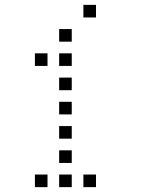

<svg xmlns="http://www.w3.org/2000/svg" viewBox="-20 -796 640 792"><path d="M325 -776Q324 -776 324 -776Q324 -776 324 -775V-725Q324 -724 324 -724Q324 -724 325 -724H375Q376 -724 376 -724Q376 -724 376 -725V-775Q376 -776 376 -776Q376 -776 375 -776ZM225 -676Q224 -676 224 -676Q224 -676 224 -675V-625Q224 -624 224 -624Q224 -624 225 -624H275Q276 -624 276 -624Q276 -624 276 -625V-675Q276 -676 276 -676Q276 -676 275 -676ZM125 -576Q124 -576 124 -576Q124 -576 124 -575V-525Q124 -524 124 -524Q124 -524 125 -524H175Q176 -524 176 -524Q176 -524 176 -525V-575Q176 -576 176 -576Q176 -576 175 -576ZM225 -576Q224 -576 224 -576Q224 -576 224 -575V-525Q224 -524 224 -524Q224 -524 225 -524H275Q276 -524 276 -524Q276 -524 276 -525V-575Q276 -576 276 -576Q276 -576 275 -576ZM225 -476Q224 -476 224 -476Q224 -476 224 -475V-425Q224 -424 224 -424Q224 -424 225 -424H275Q276 -424 276 -424Q276 -424 276 -425V-475Q276 -476 276 -476Q276 -476 275 -476ZM225 -376Q224 -376 224 -376Q224 -376 224 -375V-325Q224 -324 224 -324Q224 -324 225 -324H275Q276 -324 276 -324Q276 -324 276 -325V-375Q276 -376 276 -376Q276 -376 275 -376ZM225 -276Q224 -276 224 -276Q224 -276 224 -275V-225Q224 -224 224 -224Q224 -224 225 -224H275Q276 -224 276 -224Q276 -224 276 -225V-275Q276 -276 276 -276Q276 -276 275 -276ZM225 -176Q224 -176 224 -176Q224 -176 224 -175V-125Q224 -124 224 -124Q224 -124 225 -124H275Q276 -124 276 -124Q276 -124 276 -125V-175Q276 -176 276 -176Q276 -176 275 -176ZM125 -76Q124 -76 124 -76Q124 -76 124 -75V-25Q124 -24 124 -24Q124 -24 125 -24H175Q176 -24 176 -24Q176 -24 176 -25V-75Q176 -76 176 -76Q176 -76 175 -76ZM225 -76Q224 -76 224 -76Q224 -76 224 -75V-25Q224 -24 224 -24Q224 -24 225 -24H275Q276 -24 276 -24Q276 -24 276 -25V-75Q276 -76 276 -76Q276 -76 275 -76ZM325 -76Q324 -76 324 -76Q324 -76 324 -75V-25Q324 -24 324 -24Q324 -24 325 -24H375Q376 -24 376 -24Q376 -24 376 -25V-75Q376 -76 376 -76Q376 -76 375 -76Z"/></svg>

Font: Doto
Style: Regular
Weight: 400
Monospace: yes
Version: Version 1.000